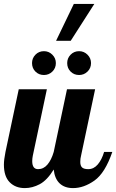

<svg xmlns="http://www.w3.org/2000/svg" viewBox="-28 -957 595 983"><path d="M350 -937 259 -748H334L455 -937ZM153.5 -590.5C165.2 -578.8 179.7 -573 197 -573C213.7 -573 228 -578.8 240 -590.5C252 -602.2 258 -616.7 258 -634C258 -650.7 252 -665 240 -677C228 -689 213.7 -695 197 -695C179.7 -695 165.2 -689 153.5 -677C141.8 -665 136 -650.7 136 -634C136 -616.7 141.8 -602.2 153.5 -590.5ZM333.5 -590.5C345.2 -578.8 359.7 -573 377 -573C393.7 -573 408 -578.8 420 -590.5C432 -602.2 438 -616.7 438 -634C438 -650.7 432 -665 420 -677C408 -689 393.7 -695 377 -695C359.7 -695 345.2 -689 333.5 -677C321.8 -665 316 -650.7 316 -634C316 -616.7 321.8 -602.2 333.5 -590.5ZM21.5 -24C41.2 -4 67 6 99 6C125 6 150.5 -0.7 175.5 -14C200.5 -27.3 224.3 -52.3 247 -89C250.3 -57.7 260.5 -34 277.5 -18C294.5 -2 317.3 6 346 6C382.7 6 419.2 -6.8 455.5 -32.5C491.8 -58.2 522.3 -107 547 -179H505C497 -152.3 486.2 -131 472.5 -115C458.8 -99 442.7 -91 424 -91C409.3 -91 398.8 -93.8 392.5 -99.5C386.2 -105.2 383 -114.7 383 -128C383 -139.3 384.3 -150 387 -160L459 -500H315L247 -179C239 -151.7 228.3 -130.2 215 -114.5C201.7 -98.8 185.7 -91 167 -91C147 -91 137 -104.7 137 -132C137 -140.7 138 -150 140 -160L212 -500H68L0 -179C-5.3 -152.3 -8 -130.7 -8 -114C-8 -74 1.8 -44 21.5 -24Z"/></svg>

Font: DonutKreme
Style: Regular
Weight: 400
Designer: Impallari Type
Foundry: Impallari Type
Version: Version 2.100